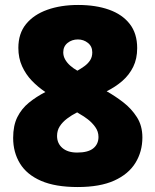

<svg xmlns="http://www.w3.org/2000/svg" viewBox="-20 -744 626 774"><path d="M295 -724Q366 -724 419.5 -705Q473 -686 503 -647.5Q533 -609 533 -550Q533 -507 517 -474.5Q501 -442 473.5 -418Q446 -394 410 -376Q444 -357 477 -331.5Q510 -306 532 -271.5Q554 -237 554 -190Q554 -133 526 -87.5Q498 -42 440.5 -16Q383 10 293 10Q203 10 145.5 -15Q88 -40 60.5 -85Q33 -130 33 -188Q33 -238 50 -272Q67 -306 96.5 -330Q126 -354 163 -373Q133 -393 108.5 -418.5Q84 -444 69 -477Q54 -510 54 -551Q54 -609 85 -647Q116 -685 170.5 -704.5Q225 -724 295 -724ZM210 -196Q210 -166 231.5 -147.5Q253 -129 291 -129Q335 -129 356 -146Q377 -163 377 -192Q377 -214 364 -232Q351 -250 334 -263Q317 -276 304 -283L291 -291Q269 -280 250.5 -266Q232 -252 221 -235Q210 -218 210 -196ZM294 -585Q270 -585 252.5 -571Q235 -557 235 -533Q235 -518 242.5 -504.5Q250 -491 263 -479.5Q276 -468 292 -459Q306 -467 320 -477Q334 -487 343 -500.5Q352 -514 352 -533Q352 -557 334.5 -571Q317 -585 294 -585Z"/></svg>

Font: Noto Sans Thai Black
Style: Regular
Weight: 900
Version: Version 2.001